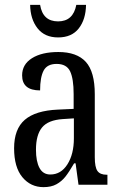

<svg xmlns="http://www.w3.org/2000/svg" viewBox="-20 -760 494 790"><path d="M38 -150Q38 -229 82 -267Q126 -305 218 -309L283 -312V-373Q283 -436 268.5 -466.5Q254 -497 213 -497Q174 -497 159.5 -469.5Q145 -442 145 -388Q71 -388 71 -450Q71 -495 111.5 -520.5Q152 -546 220 -546Q296 -546 333 -505.5Q370 -465 370 -372V-113Q370 -72 381 -56.5Q392 -41 419 -41H422V0H303L291 -88H285Q264 -52 249 -33Q234 -14 212.5 -2Q191 10 159 10Q106 10 72 -31Q38 -72 38 -150ZM284 -191V-273L238 -270Q178 -266 153 -235.5Q128 -205 128 -144Q128 -96 142.5 -69Q157 -42 187 -42Q231 -42 257.5 -84Q284 -126 284 -191ZM104 -740H145Q156 -672 219 -672Q281 -672 294 -740H334Q333 -680 304 -643Q275 -606 219 -606Q164 -606 134.5 -643.5Q105 -681 104 -740Z"/></svg>

Font: Noto Serif Cond
Style: Regular
Weight: 400
Width: 3
Designer: Monotype Design Team
Foundry: Monotype Imaging Inc.
Version: Version 1.001